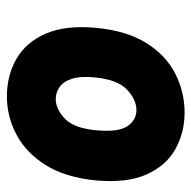

<svg xmlns="http://www.w3.org/2000/svg" viewBox="-19 -531 568 570"><g transform="rotate(90 265.0 -246.0)"><path d="M266 17.5Q204 17.5 154.8 -10.8Q105.5 -39 80 -97.5Q54.5 -156 62.5 -245.5Q71 -338 107.8 -396.5Q144.5 -455 199 -482.5Q253.5 -510 314 -510Q374 -510 423 -482.5Q472 -455 498 -396.8Q524 -338.5 515.5 -245.5Q506.5 -155.5 469.8 -97.2Q433 -39 379.5 -10.8Q326 17.5 266 17.5ZM274 -127.5Q303.5 -127.5 331.8 -154Q360 -180.5 366.5 -245.5Q373 -313 354.8 -340Q336.5 -367 307 -367Q276.5 -367 246.8 -339.8Q217 -312.5 210 -245.5Q205.5 -202 213.8 -176Q222 -150 238.5 -138.8Q255 -127.5 274 -127.5Z"/></g></svg>

Font: Karla ExtraBold
Style: Italic
Weight: 800
Italic angle: -8°
Designer: Jonathan Pinhorn
Version: Version 2.004;gftools[0.9.33]